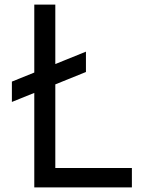

<svg xmlns="http://www.w3.org/2000/svg" viewBox="-20 -820 640 840"><path d="M130 0V-800H222V-85H557V0ZM32 -374V-463L356 -594V-505Z"/></svg>

Font: Victor Mono SemiBold
Style: Regular
Weight: 600
Monospace: yes
Designer: Rune Bjørnerås
Version: Version 1.561;gftools[0.9.30]